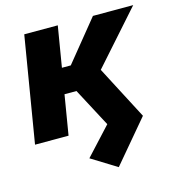

<svg xmlns="http://www.w3.org/2000/svg" viewBox="-110 -632 870 940"><g transform="rotate(-15 325.0 -162.0)"><path d="M376.5 212.4 248.5 133.3 376.5 -5.4 268.6 -209 406.7 -285.6 555.7 0ZM8.8 0 97.7 -535.6H267.6L178.7 0ZM178.2 -201.2 194.3 -329.6H278.3L445.8 -535.6H649.9L353 -201.2Z"/></g></svg>

Font: Inter 20pt ExtraBold
Style: Italic
Weight: 800
Italic angle: -9.3988°
Version: Version 4.001;git-66647c0bb